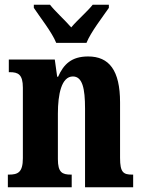

<svg xmlns="http://www.w3.org/2000/svg" viewBox="-20 -786 599 806"><path d="M216 -606H343C361 -651 411 -715 437 -753V-766H369C349 -740 303 -700 279 -671C254 -700 210 -740 190 -766H122V-753C147 -715 198 -651 216 -606ZM13 0H281V-53H278C241 -53 223 -62 223 -118V-309C223 -390 238 -465 286 -465C326 -465 337 -415 337 -330V0H539V-53H535C498 -53 484 -62 484 -123V-356C484 -491 438 -549 350 -549C280 -549 247 -516 224 -464H220L210 -536H17V-483H21C56 -483 76 -474 76 -418V-122C76 -62 55 -53 17 -53H13Z"/></svg>

Font: Noto Serif Armenian ExtraCondensed ExtraBold
Style: Regular
Weight: 800
Width: 2
Designer: Monotype Design Team
Foundry: Monotype Imaging Inc.
Version: Version 2.008